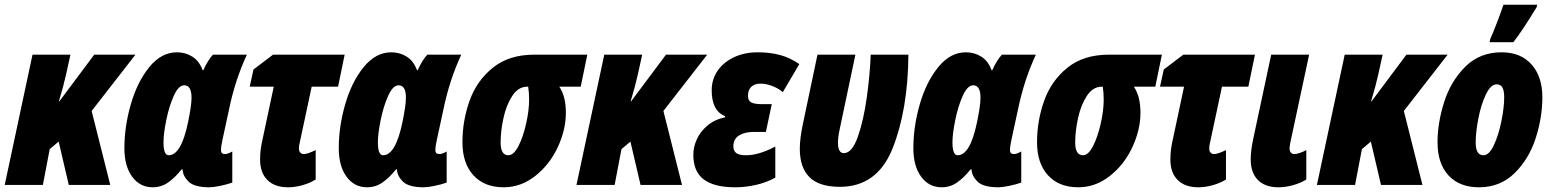

<svg xmlns="http://www.w3.org/2000/svg" viewBox="-33 -785 6584 815"><path d="M105 -553H266L247 -467Q237 -421 217 -355H219L367 -553H542L356 -314L435 0H259L216 -184L178 -152L149 0H-13Z M495 -156Q495 -248 522.5 -343Q550 -438 601 -500.5Q652 -563 718 -563Q754 -563 783.5 -544.5Q813 -526 827 -487H830Q850 -531 871 -553H1015Q965 -445 940 -324L911 -190Q905 -162 905 -150Q905 -139 909.5 -135Q914 -131 922 -131Q934 -131 953 -142V-10Q931 -2 901.5 4Q872 10 856 10Q792 10 767.5 -14Q743 -38 742 -66H738Q709 -30 680 -10Q651 10 615 10Q561 10 528 -35Q495 -80 495 -156ZM765 -265Q780 -337 780 -370Q780 -423 749 -423Q725 -423 705 -379Q685 -335 673 -276Q661 -217 661 -181Q661 -126 683 -126Q736 -126 765 -265Z M1071 -108Q1071 -150 1082 -196L1129 -417H1027L1043 -490L1126 -553H1430L1402 -417H1290L1239 -178Q1236 -169 1236 -154Q1236 -144 1241.5 -137.5Q1247 -131 1256 -131Q1273 -131 1307 -148V-23Q1281 -7 1249.5 1.5Q1218 10 1190 10Q1133 10 1102 -21Q1071 -52 1071 -108Z M1405 -156Q1405 -248 1432.5 -343Q1460 -438 1511 -500.5Q1562 -563 1628 -563Q1664 -563 1693.5 -544.5Q1723 -526 1737 -487H1740Q1760 -531 1781 -553H1925Q1875 -445 1850 -324L1821 -190Q1815 -162 1815 -150Q1815 -139 1819.5 -135Q1824 -131 1832 -131Q1844 -131 1863 -142V-10Q1841 -2 1811.5 4Q1782 10 1766 10Q1702 10 1677.5 -14Q1653 -38 1652 -66H1648Q1619 -30 1590 -10Q1561 10 1525 10Q1471 10 1438 -35Q1405 -80 1405 -156ZM1675 -265Q1690 -337 1690 -370Q1690 -423 1659 -423Q1635 -423 1615 -379Q1595 -335 1583 -276Q1571 -217 1571 -181Q1571 -126 1593 -126Q1646 -126 1675 -265Z M1930 -181Q1930 -273 1960.5 -358Q1991 -443 2059.5 -498Q2128 -553 2235 -553H2460L2432 -417H2341Q2369 -376 2369 -307Q2369 -234 2334.5 -160Q2300 -86 2239 -38Q2178 10 2105 10Q2023 10 1976.5 -41Q1930 -92 1930 -181ZM2213 -362Q2213 -393 2209 -417H2205Q2167 -417 2141.5 -378Q2116 -339 2104 -283.5Q2092 -228 2092 -180Q2092 -126 2125 -126Q2148 -126 2168 -165.5Q2188 -205 2200.5 -261Q2213 -317 2213 -362Z M2532 -553H2693L2674 -467Q2664 -421 2644 -355H2646L2794 -553H2969L2783 -314L2862 0H2686L2643 -184L2605 -152L2576 0H2414Z M2910 -128Q2910 -161 2925 -194Q2940 -227 2970.5 -252.5Q3001 -278 3045 -287V-292Q2988 -314 2988 -402Q2988 -448 3013 -484.5Q3038 -521 3082.5 -542Q3127 -563 3184 -563Q3235 -563 3278 -551.5Q3321 -540 3360 -513L3290 -394Q3268 -412 3242.5 -421Q3217 -430 3195 -430Q3170 -430 3156 -416.5Q3142 -403 3142 -378Q3142 -358 3155.5 -350.5Q3169 -343 3199 -343H3243L3218 -225H3166Q3128 -225 3104 -210Q3080 -195 3080 -164Q3080 -145 3092 -135.5Q3104 -126 3134 -126Q3188 -126 3258 -163V-31Q3220 -10 3175.5 0Q3131 10 3088 10Q2998 10 2954 -23.5Q2910 -57 2910 -128Z M3362 -153Q3362 -199 3376 -263L3437 -553H3598L3531 -235Q3524 -204 3524 -179Q3524 -135 3549 -135Q3584 -135 3608.5 -205Q3633 -275 3646.5 -372.5Q3660 -470 3663 -553H3823Q3821 -319 3756 -155.5Q3691 8 3532 8Q3444 8 3403 -33Q3362 -74 3362 -153Z M3844 -156Q3844 -248 3871.5 -343Q3899 -438 3950 -500.5Q4001 -563 4067 -563Q4103 -563 4132.5 -544.5Q4162 -526 4176 -487H4179Q4199 -531 4220 -553H4364Q4314 -445 4289 -324L4260 -190Q4254 -162 4254 -150Q4254 -139 4258.5 -135Q4263 -131 4271 -131Q4283 -131 4302 -142V-10Q4280 -2 4250.5 4Q4221 10 4205 10Q4141 10 4116.5 -14Q4092 -38 4091 -66H4087Q4058 -30 4029 -10Q4000 10 3964 10Q3910 10 3877 -35Q3844 -80 3844 -156ZM4114 -265Q4129 -337 4129 -370Q4129 -423 4098 -423Q4074 -423 4054 -379Q4034 -335 4022 -276Q4010 -217 4010 -181Q4010 -126 4032 -126Q4085 -126 4114 -265Z M4369 -181Q4369 -273 4399.5 -358Q4430 -443 4498.5 -498Q4567 -553 4674 -553H4899L4871 -417H4780Q4808 -376 4808 -307Q4808 -234 4773.5 -160Q4739 -86 4678 -38Q4617 10 4544 10Q4462 10 4415.5 -41Q4369 -92 4369 -181ZM4652 -362Q4652 -393 4648 -417H4644Q4606 -417 4580.5 -378Q4555 -339 4543 -283.5Q4531 -228 4531 -180Q4531 -126 4564 -126Q4587 -126 4607 -165.5Q4627 -205 4639.5 -261Q4652 -317 4652 -362Z M4935 -108Q4935 -150 4946 -196L4993 -417H4891L4907 -490L4990 -553H5294L5266 -417H5154L5103 -178Q5100 -169 5100 -154Q5100 -144 5105.5 -137.5Q5111 -131 5120 -131Q5137 -131 5171 -148V-23Q5145 -7 5113.5 1.5Q5082 10 5054 10Q4997 10 4966 -21Q4935 -52 4935 -108Z M5276 -108Q5276 -146 5287 -197L5363 -553H5524L5444 -179Q5444 -176 5442.5 -169Q5441 -162 5441 -154Q5441 -144 5446.5 -137.5Q5452 -131 5461 -131Q5470 -131 5485 -136Q5500 -141 5512 -148V-23Q5486 -7 5454 1.5Q5422 10 5394 10Q5337 10 5306.5 -21Q5276 -52 5276 -108Z M5675 -553H5836L5817 -467Q5807 -421 5787 -355H5789L5937 -553H6112L5926 -314L6005 0H5829L5786 -184L5748 -152L5719 0H5557Z M6069 -181Q6069 -263 6097 -351.5Q6125 -440 6186.5 -501.5Q6248 -563 6341 -563Q6422 -563 6468 -511.5Q6514 -460 6514 -372Q6514 -286 6485.5 -198Q6457 -110 6396 -50Q6335 10 6245 10Q6162 10 6115.5 -40.5Q6069 -91 6069 -181ZM6352 -372Q6352 -400 6344.5 -413.5Q6337 -427 6320 -427Q6295 -427 6274.5 -384.5Q6254 -342 6242.5 -283Q6231 -224 6231 -180Q6231 -126 6264 -126Q6288 -126 6308 -168.5Q6328 -211 6340 -270Q6352 -329 6352 -372ZM6293 -620Q6302 -639 6320.5 -687Q6339 -735 6349 -765H6492L6490 -755Q6428 -653 6391 -606H6290Z"/></svg>

Font: Noto Sans UI CondBlack
Style: Italic
Weight: 900
Width: 3
Italic angle: -12°
Designer: Monotype Design Team
Foundry: Monotype Imaging Inc.
Version: Version 1.001